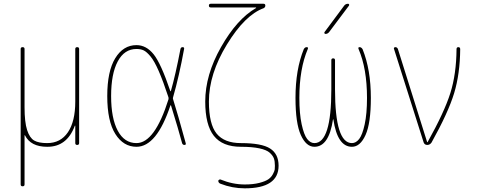

<svg xmlns="http://www.w3.org/2000/svg" viewBox="-20 -770 2540 1020"><path d="M89.8 210V-509.8Q89.8 -519.5 100.1 -519.5Q110.4 -519.5 110.4 -509.8V-200.2Q110.4 -121.1 124 -79.1Q137.7 -37.1 161.6 -23.4Q185.5 -9.8 230.5 -9.8Q301.8 -9.8 340.8 -67.4Q379.9 -125 379.9 -230.5V-509.8Q379.9 -519.5 390.1 -519.5Q400.4 -519.5 400.4 -509.8V-9.8Q400.4 0 390.1 0Q379.9 0 379.9 -9.8V-101.6Q379.9 -102.5 378.9 -102.5Q377 -102.5 377 -100.6Q335 10.7 230.5 9.8Q142.6 9.8 112.3 -51.8Q111.3 -51.8 110.4 -50.8V210Q110.4 219.7 100.1 219.7Q89.8 219.7 89.8 210Z M705.1 -509.8Q640.6 -509.8 605.5 -443.8Q570.3 -377.9 570.3 -259.8Q570.3 -141.6 605.5 -75.7Q640.6 -9.8 705.1 -9.8Q801.8 -9.8 875 -242.2Q876 -248 875 -252.9Q846.7 -338.9 823.2 -392.6Q799.8 -446.3 779.3 -470.7Q758.8 -495.1 743.2 -502.4Q727.5 -509.8 705.1 -509.8ZM705.1 9.8Q635.7 9.8 592.8 -58.1Q549.8 -126 549.8 -259.8Q549.8 -391.6 592.3 -460.9Q634.8 -530.3 705.1 -530.3Q756.8 -530.3 795.9 -481.9Q835 -433.6 884.8 -286.1Q884.8 -285.2 886.2 -285.2Q887.7 -285.2 887.7 -286.1Q912.1 -371.1 938.5 -508.8Q940.4 -519.5 950.2 -519.5Q960 -519.5 958 -509.8Q931.6 -365.2 899.4 -252.9Q897.5 -248 899.4 -243.2Q924.8 -163.1 966.8 -8.8Q968.8 0 960 0Q950.2 0 947.3 -9.8Q928.7 -80.1 888.7 -209Q887.7 -210.9 885.7 -210.9Q812.5 9.8 705.1 9.8Z M1338.9 -726.6Q1340.8 -726.6 1340.8 -728.5Q1340.8 -729.5 1339.8 -730.5H1099.6Q1089.8 -730.5 1089.8 -740.2Q1089.8 -750 1099.6 -750H1379.9Q1389.6 -750 1389.6 -740.2Q1389.6 -731.4 1380.9 -726.6Q1281.2 -690.4 1185.5 -533.7Q1089.8 -377 1089.8 -230.5Q1089.8 -110.4 1130.9 -60.1Q1171.9 -9.8 1259.8 -9.8Q1370.1 -9.8 1415 19Q1460 47.9 1460 110.4Q1460 230.5 1280.3 230.5Q1213.9 230.5 1151.4 206.1Q1140.6 202.1 1139.6 191.4Q1139.6 187.5 1143.6 185.1Q1147.5 182.6 1151.4 183.6Q1215.8 210 1280.3 210Q1325.2 210 1357.4 201.7Q1389.6 193.4 1405.3 182.6Q1420.9 171.9 1429.7 155.3Q1438.5 138.7 1439.5 130.4Q1440.4 122.1 1440.4 110.4Q1440.4 86.9 1435.1 71.8Q1429.7 56.6 1413.1 41.5Q1396.5 26.4 1357.9 18.1Q1319.3 9.8 1259.8 9.8Q1162.1 9.8 1116.2 -48.3Q1070.3 -106.4 1070.3 -230.5Q1070.3 -372.1 1154.3 -520Q1238.3 -668 1338.9 -726.6Z M1650.4 9.8Q1606.4 9.8 1578.1 -52.7Q1549.8 -115.2 1549.8 -250Q1549.8 -400.4 1593.8 -508.8Q1599.6 -519.5 1609.4 -519.5Q1619.1 -519.5 1615.2 -509.8Q1570.3 -404.3 1570.3 -250Q1570.3 -166 1582.5 -109.9Q1594.7 -53.7 1611.8 -31.7Q1628.9 -9.8 1650.4 -9.8Q1740.2 -9.8 1740.2 -294.9V-450.2Q1740.2 -460 1750 -460Q1759.8 -460 1759.8 -450.2V-294.9Q1759.8 -9.8 1849.6 -9.8Q1871.1 -9.8 1888.2 -31.7Q1905.3 -53.7 1917.5 -109.9Q1929.7 -166 1929.7 -250Q1929.7 -405.3 1884.8 -509.8Q1880.9 -519.5 1890.6 -519.5Q1899.4 -519.5 1906.2 -508.8Q1950.2 -399.4 1950.2 -250Q1950.2 -115.2 1921.9 -52.7Q1893.6 9.8 1849.6 9.8Q1772.5 9.8 1751 -135.7Q1751 -136.7 1750 -136.7Q1749 -136.7 1749 -135.7Q1727.5 9.8 1650.4 9.8ZM1709 -589.8Q1705.1 -589.8 1703.6 -593.3Q1702.1 -596.7 1704.1 -599.6L1808.6 -740.2Q1816.4 -750 1829.1 -750Q1833 -750 1834.5 -746.6Q1835.9 -743.2 1834 -740.2L1728.5 -599.6Q1720.7 -589.8 1709 -589.8Z M2230.5 -13.7 2073.2 -509.8Q2071.3 -513.7 2073.7 -516.6Q2076.2 -519.5 2080.1 -519.5Q2089.8 -519.5 2093.8 -509.8L2249 -15.6Q2249 -14.6 2250 -14.6Q2252 -14.6 2252 -15.6Q2340.8 -174.8 2372.6 -275.9Q2404.3 -377 2405.3 -508.8Q2405.3 -519.5 2415 -519.5Q2424.8 -519.5 2424.8 -508.8Q2423.8 -377.9 2392.6 -274.9Q2361.3 -171.9 2272.5 -12.7Q2263.7 0 2250 0Q2235.4 0 2230.5 -13.7Z"/></svg>

Font: Rounded-X Mgen+ 2m thin
Style: Regular
Weight: 100
Designer: [Source Han Sans]
Ryoko NISHIZUKA  (kana & ideographs); Paul D. Hunt (Latin, Greek & Cyrillic); Wenlong ZHANG  (bopomofo
Version: Version 1.059.20150602